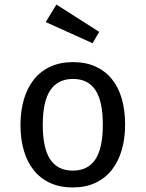

<svg xmlns="http://www.w3.org/2000/svg" viewBox="-20 -812 640 844"><path d="M432 -264Q432 -367 399.5 -416Q367 -465 301 -465Q235 -465 201.5 -416Q168 -367 168 -263Q168 -160 201 -111Q234 -62 300 -62Q366 -62 399 -111Q432 -160 432 -264ZM70 -263Q70 -324 85 -375Q100 -426 129 -462.5Q158 -499 201.5 -519Q245 -539 301 -539Q357 -539 400 -519.5Q443 -500 472 -464Q501 -428 515.5 -377.5Q530 -327 530 -264Q530 -203 515 -152Q500 -101 471 -64.5Q442 -28 399 -8Q356 12 300 12Q244 12 201 -7.5Q158 -27 129 -63Q100 -99 85 -149.5Q70 -200 70 -263ZM387 -622 181 -715 228 -792 416 -672Z"/></svg>

Font: Wlorlttqgufhjawjgtejqphaquk
Style: Regular
Weight: 400
Monospace: yes
Designer: Carrois Corporate & Edenspiekermann
Foundry: Carrois Corporate GbR & Edenspiekermann AG
Version: Version 2.001